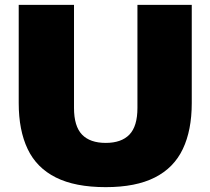

<svg xmlns="http://www.w3.org/2000/svg" viewBox="-20 -760 866 790"><path d="M415 10Q289 10 209.8 -29.8Q130.5 -69.5 93.8 -146.8Q57 -224 57 -336V-740H284.5V-316Q284.5 -240.5 317.5 -206.2Q350.5 -172 415 -172Q479.5 -172 512.5 -206.2Q545.5 -240.5 545.5 -316V-740H769V-336Q769 -224 732.2 -146.8Q695.5 -69.5 617.2 -29.8Q539 10 415 10Z"/></svg>

Font: Encode Sans SC SemiExpanded Black
Style: Regular
Weight: 900
Width: 6
Designer: Multiple Designers
Foundry: Impallari Type
Version: Version 3.002